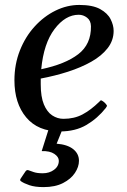

<svg xmlns="http://www.w3.org/2000/svg" viewBox="-20 -515 512 773"><path d="M437.5 -390.6Q437.5 -352.1 413.3 -321Q389.2 -290 347.7 -266.6Q306.2 -243.2 253.7 -226.3Q201.2 -209.5 144 -198.7Q144 -193.4 144 -187.5Q144 -181.6 144 -175.8Q144 -125 156.7 -94.5Q169.4 -64 190.4 -50.3Q211.4 -36.6 235.4 -36.6Q278.8 -36.6 312 -54.2Q345.2 -71.8 379.4 -105Q381.8 -107.9 384.3 -110.1Q386.7 -112.3 390.1 -109.9Q395.5 -106.9 400.1 -102.8Q404.8 -98.6 408.2 -93.8Q409.2 -92.3 409.9 -91.3Q410.6 -90.3 410.6 -89.4Q410.6 -86.9 408.7 -84.7Q406.7 -82.5 405.8 -80.1Q373 -38.6 328.4 -12.2Q283.7 14.2 221.2 14.2Q132.8 14.2 85.4 -42.5Q38.1 -99.1 38.1 -191.9Q38.1 -256.3 60.1 -311.8Q82 -367.2 119.4 -408.2Q156.7 -449.2 203.4 -472.2Q250 -495.1 299.3 -495.1Q353 -495.1 383.1 -478.5Q413.1 -461.9 425.3 -437.7Q437.5 -413.6 437.5 -390.6ZM296.9 -455.6Q243.2 -455.6 199.5 -397.9Q155.8 -340.3 146 -236.3Q243.2 -256.8 295.2 -296.9Q347.2 -336.9 346.2 -409.2Q345.7 -432.1 330.6 -443.8Q315.4 -455.6 296.9 -455.6ZM155.3 238.3Q121.1 238.3 98.6 230.7Q76.2 223.1 64 214.4Q58.6 210.4 63.5 203.6Q68.8 196.3 74.2 187.5Q79.6 178.7 83.5 173.8Q88.4 168 94.7 170.4Q102.5 173.3 116.2 178Q129.9 182.6 152.3 182.6Q178.7 182.6 197.8 168.5Q216.8 154.3 216.8 132.3Q216.8 116.7 198.7 104.5Q180.7 92.3 147.9 93.3L180.2 -8.8H237.3L208 63.5Q251.5 66.9 274.7 85.4Q297.9 104 297.9 132.3Q297.9 156.7 281.7 181.2Q265.6 205.6 233.9 221.9Q202.1 238.3 155.3 238.3Z"/></svg>

Font: Gelasio
Style: Italic
Weight: 400
Italic angle: -8.5°
Designer: Eben Sorkin
Foundry: Eben Sorkin
Version: Version 1.008